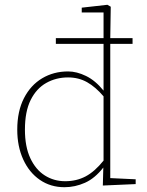

<svg xmlns="http://www.w3.org/2000/svg" viewBox="-20 -768 615 801"><path d="M84 -227Q84 -156 106.5 -108Q129 -60 167 -36Q205 -12 252 -12Q299 -12 337 -32Q375 -52 412 -98V-366Q379 -405 343.5 -425Q308 -445 264 -445Q214 -445 173 -422Q132 -399 108 -351Q84 -303 84 -227ZM213 -585V-609H412V-716H321V-736L428 -748L442 -740L440 -609H533V-585H440V-25L546 -20V0L409 6L411 -69Q376 -24 334.5 -5.5Q293 13 249 13Q191 13 146.5 -17.5Q102 -48 77 -102.5Q52 -157 52 -227Q52 -304 80 -358.5Q108 -413 156 -441.5Q204 -470 264 -470Q300 -470 339 -451Q378 -432 412 -390V-585Z"/></svg>

Font: Source Serif Pro ExtraLight
Style: Regular
Weight: 200
Designer: Frank Grießhammer
Foundry: Adobe Systems Incorporated
Version: Version 3.001;hotconv 1.0.111;makeotfexe 2.5.65597